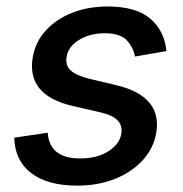

<svg xmlns="http://www.w3.org/2000/svg" viewBox="-20 -573 576 604"><path d="M503.6 -412.3 404.5 -395.2Q399.9 -423.3 379.3 -445.8Q358.7 -468.4 308.9 -468.4Q263.1 -468.4 228.9 -447.6Q194.6 -426.8 189.6 -394.2Q185 -367.9 202.1 -351.7Q219.1 -335.6 262.1 -324.9L345.9 -305Q490.4 -270.6 471.6 -155.5Q463.4 -106.9 429.2 -69.2Q394.9 -31.6 341.6 -10.3Q288.4 11 223 11Q130 11 78.3 -28.4Q26.6 -67.8 24.9 -139.9L130 -155.5Q136 -74.6 231.5 -74.6Q284.4 -74.2 320.5 -96.9Q356.5 -119.7 361.5 -152Q365.8 -177.2 350.3 -193.9Q334.9 -210.6 296.2 -219.5L208.1 -239.7Q62.5 -273.8 83.1 -393.1Q91.3 -441.1 123.9 -476.9Q156.6 -512.8 207 -532.7Q257.5 -552.6 318.5 -552.6Q407.7 -552.6 452.4 -514.6Q497.2 -476.6 503.6 -412.3Z"/></svg>

Font: Inter UI Medium
Style: Italic
Weight: 500
Italic angle: 9.39999°
Designer: Rasmus Andersson
Foundry: rsms
Version: 3.2;8d6f07862